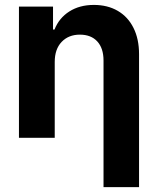

<svg xmlns="http://www.w3.org/2000/svg" viewBox="-20 -557 638 776"><path d="M201.2 0H56.6V-530.3H194.3V-437.5H200.2Q218.8 -484.4 260.3 -510.7Q301.8 -537.1 359.4 -537.1Q414.6 -537.1 455.8 -513.2Q497.1 -489.3 519.5 -444.3Q542 -399.4 542 -337.9V199.2H398.4V-312.5Q398.4 -361.8 373.3 -389.4Q348.1 -417 302.7 -417Q257.3 -417 229.2 -387.7Q201.2 -358.4 201.2 -306.6Z"/></svg>

Font: Pretendard JP
Style: Bold
Weight: 700
Designer: Base glyphs from Inter by Rasmus Andersson; Hangeul glyphs from Noto Sans CJK(Source Han Sans) by Jang Soo-young and Kan
Foundry: Kil Hyung-jin
Version: Version 1.309